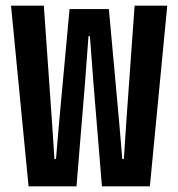

<svg xmlns="http://www.w3.org/2000/svg" viewBox="-20 -659 630 679"><path d="M81 0 19 -639H135L164 -226L172.5 -96.5H178L189 -226L226 -627H365L401.5 -226L412.5 -96.5H418L426.5 -226L456 -639H571.5L510 0H340.5L311 -358.5L298 -531H293L280 -358.5L250.5 0Z"/></svg>

Font: Anek Tamil Condensed SemiBold
Style: Regular
Weight: 600
Width: 3
Designer: Aadarsh Rajan (Tamil), Yesha Goshar (Latin)
Foundry: Ek Type
Version: Version 1.003